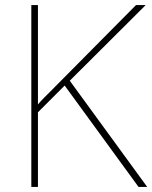

<svg xmlns="http://www.w3.org/2000/svg" viewBox="-20 -734 598 754"><path d="M558 0H524L234 -398L129 -293V0H103V-714H129V-324Q140 -337 153 -350Q166 -363 179 -376L514 -714H552L254 -417Z"/></svg>

Font: Noto Sans Armenian Thin
Style: Regular
Weight: 250
Version: Version 2.007